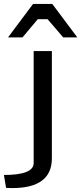

<svg xmlns="http://www.w3.org/2000/svg" viewBox="-70 -761 415 981"><path d="M102 72Q102 133 -50 133L-39 199Q-23 200 -8 200Q195 200 195 48V-500H102ZM123 -663H173L253 -570H325L197 -741H99L-29 -570H45Z"/></svg>

Font: Sawarabi Gothic
Style: Regular
Weight: 400
Designer: mshio (mshio@users.sourceforge.jp)
Version: Version 20141215